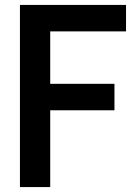

<svg xmlns="http://www.w3.org/2000/svg" viewBox="-20 -760 539 780"><path d="M492 -632.5H184V-419.5H445V-312H184V0H61V-740H492Z"/></svg>

Font: Encode Sans Condensed SemiBold
Style: Regular
Weight: 600
Width: 3
Designer: Multiple Designers
Foundry: Impallari Type
Version: Version 2.000